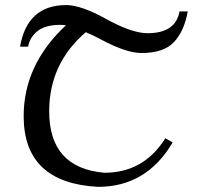

<svg xmlns="http://www.w3.org/2000/svg" viewBox="-20 -723 771 753"><path d="M364.7 9.8Q72.8 -5.4 72.8 -267.6Q72.8 -469.7 238.8 -624Q226.6 -625.5 215.8 -625.5Q158.2 -625.5 127.4 -601.3Q96.7 -577.1 90.3 -540H58.6Q86.9 -703.1 239.7 -703.1Q298.3 -703.1 397.7 -647.9Q497.1 -592.8 559.1 -592.8Q668.9 -592.8 684.1 -678.2H716.3Q703.1 -602.5 663.1 -558.8Q623 -515.1 535.2 -515.1Q475.1 -515.1 376.5 -567.9Q344.7 -585 316.4 -596.7Q172.9 -473.6 172.9 -286.1Q172.9 -64.5 389.2 -45.4Q543.5 -45.4 628.4 -180.7L657.2 -164.6Q554.7 9.8 364.7 9.8Z"/></svg>

Font: Kelvinch
Style: Italic
Weight: 400
Italic angle: -10°
Designer: Paul James Miller
Foundry: High-Logic / Made with FontCreator
Version: Version 3.40;July 22, 2017;FontCreator 11.0.0.2388 64-bit